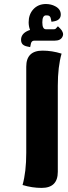

<svg xmlns="http://www.w3.org/2000/svg" viewBox="-20 -919 331 939"><path d="M188 -671.4Q234.4 -671.4 281.2 -656.7Q262.7 -592.8 262.7 -500V-78.6Q262.7 0 183.6 0Q137.2 0 90.3 -14.2Q108.4 -78.6 108.4 -171.4V-592.8Q108.4 -671.4 188 -671.4ZM286.1 -762.2Q288.6 -756.8 288.6 -751.5Q288.6 -746.1 286.1 -740.7Q277.3 -720.2 248 -720.2H150.9Q142.1 -720.2 139.6 -718.3Q132.8 -714.4 130.9 -704.6L128.9 -694.8L127.4 -688.5L121.6 -689.9L111.8 -691.9Q98.1 -694.8 90.3 -702.6Q83 -710.9 83 -724.1Q83 -750.5 109.4 -765.1Q118.2 -770 127 -772.5Q120.1 -790 120.1 -810.1Q120.1 -847.7 142.1 -872.6Q166 -899.4 205.1 -899.4Q230.5 -898.9 249.5 -888.7Q277.3 -874.5 277.3 -847.7Q277.3 -834.5 269 -826.2Q261.7 -818.4 247.6 -815.4L237.8 -813.5L231.9 -812.5L230.5 -818.4L228.5 -828.1Q226.6 -837.9 219.7 -841.8Q216.3 -843.8 207 -843.8H205.1Q187 -843.8 187 -809.6Q187 -775.9 204.6 -775.9H242.7Q249 -775.9 252 -778.3L259.3 -786.1L263.2 -790.5L267.6 -786.1L274.9 -778.8Q283.2 -770.5 286.1 -762.2Z"/></svg>

Font: Sukar
Style: black
Weight: 900
Designer: Dario Muhafara - Ghiath Alsory
Foundry: Dario Muhafara - Ghiath Alsory
Version: Version 1.00 March 27, 2016, initial release